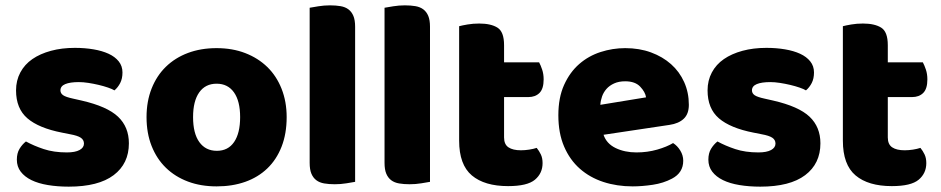

<svg xmlns="http://www.w3.org/2000/svg" viewBox="-20 -681 3518 718"><path d="M462 -145Q462 -69 405 -26Q348 17 237 17Q195 17 159 11Q123 5 97.5 -7.5Q72 -20 57.5 -39Q43 -58 43 -84Q43 -108 53 -124.5Q63 -141 77 -152Q106 -136 143.5 -123.5Q181 -111 230 -111Q261 -111 277.5 -120Q294 -129 294 -144Q294 -158 282 -166Q270 -174 242 -179L212 -185Q125 -202 82.5 -238.5Q40 -275 40 -343Q40 -380 56 -410Q72 -440 101 -460Q130 -480 170.5 -491Q211 -502 260 -502Q297 -502 329.5 -496.5Q362 -491 386 -480Q410 -469 424 -451.5Q438 -434 438 -410Q438 -387 429.5 -370.5Q421 -354 408 -343Q400 -348 384 -353.5Q368 -359 349 -363.5Q330 -368 310.5 -371Q291 -374 275 -374Q242 -374 224 -366.5Q206 -359 206 -343Q206 -332 216 -325Q226 -318 254 -312L285 -305Q381 -283 421.5 -244.5Q462 -206 462 -145Z M1052 -243Q1052 -181 1033 -132.5Q1014 -84 979.5 -51Q945 -18 897 -1Q849 16 790 16Q731 16 683 -2Q635 -20 600.5 -53.5Q566 -87 547 -135Q528 -183 528 -243Q528 -302 547 -350Q566 -398 600.5 -431.5Q635 -465 683 -483Q731 -501 790 -501Q849 -501 897 -482.5Q945 -464 979.5 -430.5Q1014 -397 1033 -349Q1052 -301 1052 -243ZM702 -243Q702 -182 725.5 -149.5Q749 -117 791 -117Q833 -117 855.5 -150Q878 -183 878 -243Q878 -303 855 -335.5Q832 -368 790 -368Q748 -368 725 -335.5Q702 -303 702 -243Z M1308 -1Q1297 1 1275.5 4.5Q1254 8 1232 8Q1210 8 1192.5 5Q1175 2 1163 -7Q1151 -16 1144.5 -31.5Q1138 -47 1138 -72V-652Q1149 -654 1170.5 -657.5Q1192 -661 1214 -661Q1236 -661 1253.5 -658Q1271 -655 1283 -646Q1295 -637 1301.5 -621.5Q1308 -606 1308 -581Z M1588 -1Q1577 1 1555.5 4.5Q1534 8 1512 8Q1490 8 1472.5 5Q1455 2 1443 -7Q1431 -16 1424.5 -31.5Q1418 -47 1418 -72V-652Q1429 -654 1450.5 -657.5Q1472 -661 1494 -661Q1516 -661 1533.5 -658Q1551 -655 1563 -646Q1575 -637 1581.5 -621.5Q1588 -606 1588 -581Z M1865 -167Q1865 -141 1881.5 -130Q1898 -119 1928 -119Q1943 -119 1959 -121.5Q1975 -124 1987 -128Q1996 -117 2002.5 -103.5Q2009 -90 2009 -71Q2009 -33 1980.5 -9Q1952 15 1880 15Q1792 15 1744.5 -25Q1697 -65 1697 -155V-583Q1708 -586 1728.5 -589.5Q1749 -593 1772 -593Q1816 -593 1840.5 -577.5Q1865 -562 1865 -512V-448H1996Q2002 -437 2007.5 -420.5Q2013 -404 2013 -384Q2013 -349 1997.5 -333.5Q1982 -318 1956 -318H1865Z M2346 16Q2287 16 2236.5 -0.5Q2186 -17 2148.5 -50Q2111 -83 2089.5 -133Q2068 -183 2068 -250Q2068 -316 2089.5 -363.5Q2111 -411 2146 -441.5Q2181 -472 2226 -486.5Q2271 -501 2318 -501Q2371 -501 2414.5 -485Q2458 -469 2489.5 -441Q2521 -413 2538.5 -374Q2556 -335 2556 -289Q2556 -255 2537 -237Q2518 -219 2484 -214L2237 -177Q2248 -144 2282 -127.5Q2316 -111 2360 -111Q2401 -111 2437.5 -121.5Q2474 -132 2497 -146Q2513 -136 2524 -118Q2535 -100 2535 -80Q2535 -35 2493 -13Q2461 4 2421 10Q2381 16 2346 16ZM2318 -377Q2294 -377 2276.5 -369Q2259 -361 2248 -348.5Q2237 -336 2231.5 -320.5Q2226 -305 2225 -289L2396 -317Q2393 -337 2374 -357Q2355 -377 2318 -377Z M3048 -145Q3048 -69 2991 -26Q2934 17 2823 17Q2781 17 2745 11Q2709 5 2683.5 -7.5Q2658 -20 2643.5 -39Q2629 -58 2629 -84Q2629 -108 2639 -124.5Q2649 -141 2663 -152Q2692 -136 2729.5 -123.5Q2767 -111 2816 -111Q2847 -111 2863.5 -120Q2880 -129 2880 -144Q2880 -158 2868 -166Q2856 -174 2828 -179L2798 -185Q2711 -202 2668.5 -238.5Q2626 -275 2626 -343Q2626 -380 2642 -410Q2658 -440 2687 -460Q2716 -480 2756.5 -491Q2797 -502 2846 -502Q2883 -502 2915.5 -496.5Q2948 -491 2972 -480Q2996 -469 3010 -451.5Q3024 -434 3024 -410Q3024 -387 3015.5 -370.5Q3007 -354 2994 -343Q2986 -348 2970 -353.5Q2954 -359 2935 -363.5Q2916 -368 2896.5 -371Q2877 -374 2861 -374Q2828 -374 2810 -366.5Q2792 -359 2792 -343Q2792 -332 2802 -325Q2812 -318 2840 -312L2871 -305Q2967 -283 3007.5 -244.5Q3048 -206 3048 -145Z M3300 -167Q3300 -141 3316.5 -130Q3333 -119 3363 -119Q3378 -119 3394 -121.5Q3410 -124 3422 -128Q3431 -117 3437.5 -103.5Q3444 -90 3444 -71Q3444 -33 3415.5 -9Q3387 15 3315 15Q3227 15 3179.5 -25Q3132 -65 3132 -155V-583Q3143 -586 3163.5 -589.5Q3184 -593 3207 -593Q3251 -593 3275.5 -577.5Q3300 -562 3300 -512V-448H3431Q3437 -437 3442.5 -420.5Q3448 -404 3448 -384Q3448 -349 3432.5 -333.5Q3417 -318 3391 -318H3300Z"/></svg>

Font: Baloo Bhaijaan
Style: Regular
Weight: 400
Designer: Devika Bhansali and Ek Type
Foundry: Ek Type
Version: Version 1.443;PS 1.000;hotconv 16.6.51;makeotf.lib2.5.65220;